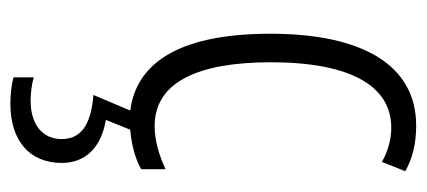

<svg xmlns="http://www.w3.org/2000/svg" viewBox="-246 -336 822 370"><g transform="rotate(90 165.0 -151.0)"><path d="M294 141C294 96 265 65 211 56L230 9C256 7 285 0 306 -12V-59C278 -46 250 -38 223 -38C138 -38 100 -122 100 -262C100 -416 146 -494 226 -494C248 -494 271 -488 292 -476L310 -521C285 -535 257 -542 222 -542C107 -542 45 -441 45 -261C45 -99 93 -4 193 9L163 80C214 84 248 100 248 141C248 179 219 201 174 201C160 201 143 199 129 195V234C143 238 162 240 180 240C251 240 294 203 294 141Z"/></g></svg>

Font: Noto Sans Georgian ExtraCondensed Light
Style: Regular
Weight: 300
Width: 2
Designer: Monotype Design Team, Akaki Razmadze
Foundry: Google LLC
Version: Version 2.005